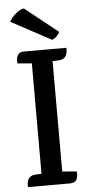

<svg xmlns="http://www.w3.org/2000/svg" viewBox="-60 -933 455 967"><g transform="rotate(-5 167.5 -449.0)"><path d="M254 0H41V-8Q41 -55 80 -59L115 -61V-619L43 -625Q37 -682 81 -682H295V-674Q295 -627 256 -623L220 -621V-63H221L293 -57Q299 0 254 0ZM99 -898 266 -765Q255 -741 228 -728L25 -837Q33 -855 55.5 -875Q78 -895 99 -898Z"/></g></svg>

Font: Karma SemiBold
Style: Regular
Weight: 600
Designer: Joana Correia
Foundry: Indian Type Foundry
Version: Version 1.202;PS 1.0;hotconv 1.0.78;makeotf.lib2.5.61930; tt